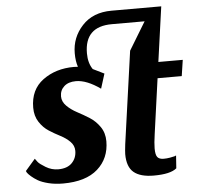

<svg xmlns="http://www.w3.org/2000/svg" viewBox="-53 -805 895 870"><g transform="rotate(-5 394.0 -369.5)"><path d="M36 -60 81 -112Q85 -106 92.5 -96.5Q100 -87 126.5 -71Q153 -55 183 -55Q224 -55 245.5 -77Q267 -99 267 -132Q267 -156 249 -174Q231 -192 205.5 -205Q180 -218 155 -234Q130 -250 112 -277.5Q94 -305 94 -343Q94 -425 152.5 -468Q211 -511 294 -511Q297 -511 303 -510.5Q309 -510 312 -510Q303 -536 303 -572Q303 -644 352 -697Q401 -750 486 -750H712L677 -500H788L777 -427H667L632 -176Q626 -135 626 -111Q626 -82 634.5 -71.5Q643 -61 663 -61Q677 -61 691.5 -63.5Q706 -66 713 -68L720 -71L716 -13Q688 11 612 11Q551 11 521 -14Q491 -39 491 -97Q491 -108 495 -142L554 -562L631 -689H482Q358 -689 358 -567Q358 -523 378 -494L429 -469L408 -402Q346 -446 297 -446Q263 -446 243.5 -428.5Q224 -411 224 -383Q224 -359 243.5 -339.5Q263 -320 290.5 -305.5Q318 -291 345 -274Q372 -257 391.5 -229Q411 -201 411 -163Q411 -85 357 -37Q303 11 199 11Q163 11 133 3.5Q103 -4 86 -14Q69 -24 57 -34.5Q45 -45 40 -52Z"/></g></svg>

Font: Arsenal
Style: Bold Italic
Weight: 700
Italic angle: -9°
Designer: Andrij Shevchenko
Foundry: Stairsfor.com
Version: Version 1.000